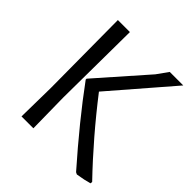

<svg xmlns="http://www.w3.org/2000/svg" viewBox="-178 -767 903 903"><g transform="rotate(45 273.5 -316.0)"><path d="M170 -200 173 0H94L97 -193L94 -641H174ZM269 -340Q402 -168 547 -17L546 -7Q516 2 471 9L461 4Q303 -175 185 -336V-342L399 -585L439 -641H529Z"/></g></svg>

Font: Alegreya Sans
Style: Regular
Weight: 400
Designer: Juan Pablo del Peral
Foundry: Huerta Tipografica
Version: Version 2.008; ttfautohint (v1.6)